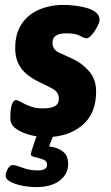

<svg xmlns="http://www.w3.org/2000/svg" viewBox="-20 -551 453 783"><path d="M128 212Q101 212 72 206.5Q43 201 23 190.5Q3 180 3 166Q3 152 12 137Q21 122 31 122Q43 122 72 133Q101 144 134 144Q172 144 172 121Q172 108 162 102.5Q152 97 139 94Q126 91 116 88Q106 85 106 78Q106 75 110 60.5Q114 46 129 5Q104 1 79.5 -8Q55 -17 38.5 -31.5Q22 -46 22 -67Q22 -109 29 -126Q36 -143 44 -143Q52 -143 66.5 -134.5Q81 -126 103 -117.5Q125 -109 154 -109Q187 -109 203.5 -118Q220 -127 220 -149Q220 -175 194.5 -189Q169 -203 137 -218Q88 -242 65 -274.5Q42 -307 42 -354Q42 -414 68 -453Q94 -492 139 -511.5Q184 -531 240 -531Q261 -531 286 -528Q311 -525 334 -518.5Q357 -512 371.5 -500Q386 -488 386 -470Q386 -461 377 -443Q368 -425 355.5 -410Q343 -395 333 -395Q323 -395 306 -405Q289 -415 251 -415Q194 -415 194 -378Q194 -349 219.5 -337Q245 -325 276 -311Q311 -296 341.5 -262.5Q372 -229 372 -178Q372 -93 322.5 -46.5Q273 0 195 7L180 46Q215 50 236.5 67Q258 84 258 117Q258 159 223.5 185.5Q189 212 128 212Z"/></svg>

Font: Asap
Style: Bold Italic
Weight: 700
Italic angle: -6°
Designer: Pablo Cosgaya
Foundry: Omnibus-Type
Version: Version 3.001; ttfautohint (v1.8.3)